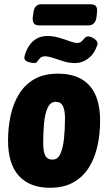

<svg xmlns="http://www.w3.org/2000/svg" viewBox="-20 -879 510 907"><path d="M216 8Q120 8 69 -48.5Q18 -105 18 -215Q18 -278 30.5 -334.5Q43 -391 70.5 -435.5Q98 -480 143 -505.5Q188 -531 254 -531Q352 -531 402.5 -475Q453 -419 453 -309Q453 -247 440.5 -190Q428 -133 400.5 -88.5Q373 -44 327.5 -18Q282 8 216 8ZM228 -125Q253 -125 265.5 -153Q278 -181 282.5 -225.5Q287 -270 287 -320Q287 -359 277 -378.5Q267 -398 243 -398Q218 -398 205 -369.5Q192 -341 188 -296.5Q184 -252 184 -204Q184 -164 193.5 -144.5Q203 -125 228 -125ZM142 -581Q129 -581 112 -587Q95 -593 95 -606Q95 -611 98 -621Q101 -631 104 -638Q135 -709 204 -709Q231 -709 258.5 -701Q286 -693 308.5 -684.5Q331 -676 345 -676Q358 -676 366 -684Q374 -692 380.5 -699.5Q387 -707 397 -707Q408 -707 424.5 -696.5Q441 -686 441 -674Q441 -667 431 -645Q418 -617 391.5 -599Q365 -581 334 -581Q308 -581 281.5 -589Q255 -597 231.5 -605Q208 -613 192 -613Q178 -613 170 -605Q162 -597 156.5 -589Q151 -581 142 -581ZM166 -759Q146 -759 139.5 -769.5Q133 -780 135 -799L138 -819Q142 -859 176 -859H407Q425 -859 433 -850Q441 -841 438 -819L436 -799Q431 -759 397 -759Z"/></svg>

Font: Asap Condensed Condensed ExtraBold
Style: Italic
Weight: 800
Width: 3
Italic angle: -6°
Designer: Pablo Cosgaya
Foundry: Omnibus-Type
Version: Version 3.001; ttfautohint (v1.8.4.7-5d5b)